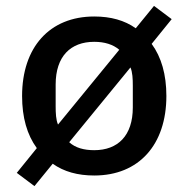

<svg xmlns="http://www.w3.org/2000/svg" viewBox="-20 -584 640 652"><path d="M97 48 159 -28C197 -1 244 12 300 12C452 12 545 -93 545 -258C545 -331 528 -390 495 -435L563 -519L503 -564L441 -488C403 -515 356 -528 300 -528C148 -528 55 -423 55 -258C55 -185 72 -126 105 -81L37 3ZM300 -442C335 -442 364 -433 385 -415L177 -161C170 -177 169 -200 169 -223V-297C169 -393 220 -442 300 -442ZM300 -74C265 -74 236 -82 215 -101L423 -355C430 -339 431 -316 431 -293V-219C431 -123 380 -74 300 -74Z"/></svg>

Font: IBM Mono Medium
Style: Regular
Weight: 500
Monospace: yes
Designer: Mike Abbink, Paul van der Laan, Pieter van Rosmalen
Foundry: Bold Monday
Version: Version 2.3